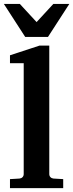

<svg xmlns="http://www.w3.org/2000/svg" viewBox="-23 -977 380 997"><path d="M28.8 0V-46.9L78.1 -49.8Q87.9 -50.8 94 -57.1Q100.1 -63.5 100.1 -73.2V-648.9H28.8V-689.9L182.1 -740.2H232.9V-73.2Q232.9 -63.5 239 -57.1Q245.1 -50.8 254.9 -49.8L305.2 -46.9V0ZM226.1 -785.2H107.9L-2.9 -956.5H80.1L167 -862.3L253.9 -956.5H336.9Z"/></svg>

Font: Charis SIL APac
Style: Bold
Weight: 700
Foundry: SIL International
Version: Version 5.000